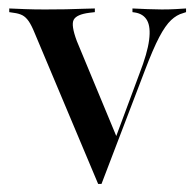

<svg xmlns="http://www.w3.org/2000/svg" viewBox="-20 -435 473 465"><path d="M217.7 10.5 63.7 -355.6Q56.5 -373.4 49.6 -383.5Q42.7 -393.5 34.3 -398Q25.8 -402.4 12.9 -404L2.4 -405.6V-414.5Q19.4 -413.7 41.1 -412.9Q62.9 -412.1 86.3 -412.1H89.5H91.1Q116.9 -412.1 139.5 -412.5Q162.1 -412.9 179.8 -413.7Q197.6 -414.5 209.7 -414.5V-405.6L196 -404Q165.3 -400 158.5 -387.1Q151.6 -374.2 166.1 -335.5L262.9 -102.4L256.5 -91.9L317.7 -256.5Q337.1 -306.5 341.1 -337.9Q345.2 -369.4 336.3 -385.5Q327.4 -401.6 306.5 -404.8L300.8 -405.6V-414.5Q318.5 -413.7 337.5 -412.9Q356.5 -412.1 371.8 -412.1Q390.3 -412.1 404.4 -412.9Q418.5 -413.7 430.6 -414.5V-405.6L423.4 -403.2Q408.1 -399.2 394.4 -386.3Q380.6 -373.4 365.7 -345.2Q350.8 -316.9 330.6 -263.7L225.8 10.5Z"/></svg>

Font: Playfair 144pt SemiCondensed Medium
Style: Regular
Weight: 500
Width: 4
Designer: Claus Eggers Sørensen
Foundry: Claus Eggers Sørensen
Version: Version 2.203